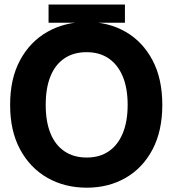

<svg xmlns="http://www.w3.org/2000/svg" viewBox="-20 -829 772 860"><path d="M707 -359.4Q707 -242.4 663.1 -159.3Q619.2 -76.3 542.7 -32.3Q466.1 11.7 368.6 11.7Q270.1 11.7 192.5 -32.4Q114.8 -76.6 70 -159.8Q25.1 -243 25.4 -359.4Q25.1 -476.6 70 -559.5Q114.8 -642.5 192.5 -686.5Q270.1 -730.5 368.6 -730.5Q466.1 -730.5 542.6 -686.5Q619 -642.5 663 -559.5Q707 -476.6 707 -359.4ZM551.8 -359.4Q551.8 -433.9 529.8 -486.6Q507.8 -539.3 466.8 -567.3Q425.8 -595.3 368 -595.3Q309.2 -595.3 268.1 -567.3Q227 -539.3 205.8 -486.6Q184.6 -433.9 184.8 -359.4Q184.6 -285.2 205.9 -232.3Q227.2 -179.5 268.5 -151.5Q309.8 -123.4 368.6 -123.4Q426.6 -123.4 467.4 -151.5Q508.3 -179.5 530 -232.3Q551.8 -285.2 551.8 -359.4ZM539.6 -808.6V-727.1H197.5V-808.6Z"/></svg>

Font: Inter Display V
Style: Regular
Weight: 400
Designer: Rasmus Andersson
Foundry: rsms
Version: Version 3.015;git-src